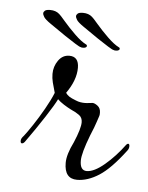

<svg xmlns="http://www.w3.org/2000/svg" viewBox="-42 -501 418 542"><g transform="rotate(5 167.5 -230.5)"><path d="M196 5Q160 5 160 -40Q160 -64 178 -100Q195 -140 195 -158Q195 -171 185.5 -178Q176 -185 162 -191Q152 -196 141 -203Q130 -210 123 -217Q116 -202 92 -165Q68 -128 40 -89Q36 -84 32 -84Q28 -84 28 -91Q28 -98 36 -106Q44 -116 59 -138.5Q74 -161 89 -187.5Q104 -214 112 -234Q107 -251 104 -263Q101 -275 101 -287Q101 -308 113 -325Q125 -342 144 -342Q171 -342 171 -310Q171 -275 144 -237Q148 -231 154 -227Q160 -223 173 -218Q180 -215 186.5 -214Q193 -213 198 -213Q206 -213 211.5 -214Q217 -215 221 -215Q227 -215 235.5 -208.5Q244 -202 244 -189Q244 -182 243 -180Q242 -178 237.5 -163.5Q233 -149 222 -123Q202 -71 202 -50Q202 -22 221 -22Q242 -22 271.5 -47Q301 -72 326 -106Q329 -109 331 -109Q335 -109 335 -102Q335 -95 330 -89Q290 -36 258 -15.5Q226 5 196 5ZM174 -369Q171 -369 157.5 -377.5Q144 -386 127.5 -397Q111 -408 98.5 -417Q86 -426 84 -427Q68 -438 64 -444.5Q60 -451 60 -455Q60 -459 64 -462.5Q68 -466 79 -466Q95 -466 105 -457Q108 -455 122.5 -438Q137 -421 155.5 -403Q174 -385 188 -378Q191 -377 191 -373Q189 -368 181 -368Q180 -368 178 -368Q176 -368 174 -369ZM267 -369Q264 -369 250.5 -377.5Q237 -386 220.5 -397Q204 -408 191.5 -417Q179 -426 177 -427Q161 -438 157 -444.5Q153 -451 153 -455Q153 -459 157 -462.5Q161 -466 172 -466Q188 -466 198 -457Q201 -455 215.5 -438Q230 -421 248.5 -403Q267 -385 281 -378Q284 -377 284 -373Q282 -368 274 -368Q273 -368 271 -368Q269 -368 267 -369Z"/></g></svg>

Font: Lavishly Yours
Style: Regular
Weight: 400
Designer: Robert E. Leuschke
Foundry: Robert E. Leuschke
Version: Version 1.010; ttfautohint (v1.8.3)